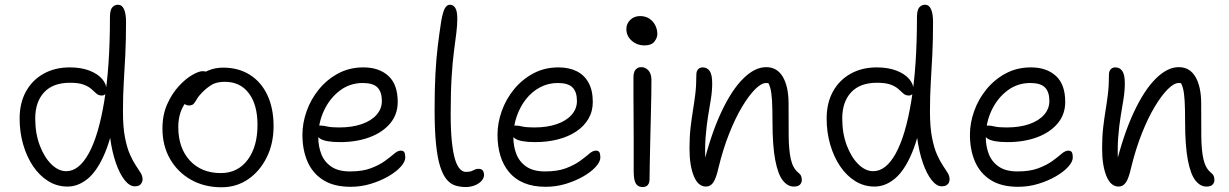

<svg xmlns="http://www.w3.org/2000/svg" viewBox="-20 -780 5199 812"><path d="M266 9Q221 9 184 -14Q147 -37 120 -77Q93 -117 78 -169Q63 -221 63 -279Q63 -344 89.5 -392.5Q116 -441 164 -468Q212 -495 275 -495Q323 -495 358 -481.5Q393 -468 412 -446Q431 -424 431 -396Q431 -387 425 -381.5Q419 -376 411 -376Q397 -376 388 -384Q379 -392 367 -403Q355 -414 334 -422Q313 -430 276 -430Q204 -430 166.5 -389.5Q129 -349 129 -279Q129 -216 148 -165.5Q167 -115 197 -85.5Q227 -56 260 -56Q314 -56 355.5 -131.5Q397 -207 421 -352.5Q445 -498 445 -707Q445 -738 455 -749Q465 -760 479 -760Q496 -760 504.5 -741Q513 -722 513 -687Q513 -610 510 -550Q507 -490 503.5 -433Q500 -376 500 -308Q500 -243 508.5 -199Q517 -155 529.5 -127Q542 -99 554 -81Q566 -63 574.5 -49.5Q583 -36 583 -21Q583 -11 575.5 -1.5Q568 8 550 8Q528 8 507 -18.5Q486 -45 470 -91Q454 -137 446 -196Q438 -255 441 -319L474 -328Q455 -207 423.5 -132.5Q392 -58 351.5 -24.5Q311 9 266 9Z M917 12Q844 12 787.5 -20Q731 -52 699 -108Q667 -164 667 -236Q667 -294 687 -339Q707 -384 736 -415.5Q765 -447 793 -463Q821 -479 837 -479Q845 -479 850.5 -477Q856 -475 859 -470.5Q862 -466 862 -458Q862 -442 856 -430Q850 -418 830 -405Q795 -382 774 -357.5Q753 -333 743.5 -305Q734 -277 734 -243Q734 -154 783 -101Q832 -48 914 -48Q985 -48 1027 -103.5Q1069 -159 1069 -252Q1069 -337 1032.5 -385.5Q996 -434 931 -434Q897 -434 876.5 -422Q856 -410 836 -390Q820 -374 813 -361.5Q806 -349 799.5 -341.5Q793 -334 780 -334Q767 -334 760.5 -341Q754 -348 754 -363Q754 -383 768 -406Q782 -429 806 -449Q830 -469 860 -481.5Q890 -494 923 -494Q989 -494 1037 -463.5Q1085 -433 1111 -377.5Q1137 -322 1137 -246Q1137 -173 1108 -114.5Q1079 -56 1029.5 -22Q980 12 917 12Z M1463 10Q1392 10 1347 -18.5Q1302 -47 1280.5 -96.5Q1259 -146 1259 -210Q1259 -260 1277 -310.5Q1295 -361 1329 -402.5Q1363 -444 1410.5 -469.5Q1458 -495 1517 -495Q1583 -495 1622.5 -459Q1662 -423 1662 -349Q1662 -296 1630 -258Q1598 -220 1543 -199.5Q1488 -179 1418 -179Q1356 -179 1333.5 -194Q1311 -209 1311 -227Q1311 -238 1316.5 -243.5Q1322 -249 1336 -249Q1347 -249 1364 -245Q1381 -241 1414 -241Q1469 -241 1509.5 -255Q1550 -269 1572.5 -294.5Q1595 -320 1595 -353Q1595 -391 1576.5 -410Q1558 -429 1514 -429Q1460 -429 1417.5 -397Q1375 -365 1350.5 -313Q1326 -261 1326 -201Q1326 -161 1339 -128Q1352 -95 1381.5 -75Q1411 -55 1460 -55Q1513 -55 1548.5 -68.5Q1584 -82 1607.5 -99Q1631 -116 1646.5 -129.5Q1662 -143 1675 -143Q1686 -143 1690 -136Q1694 -129 1694 -114Q1694 -96 1674.5 -74.5Q1655 -53 1622 -34Q1589 -15 1548 -2.5Q1507 10 1463 10Z M1950 11Q1926 11 1905.5 4.5Q1885 -2 1869 -21Q1853 -40 1841.5 -76Q1830 -112 1824 -171Q1818 -230 1818 -317Q1818 -404 1821.5 -468.5Q1825 -533 1831.5 -586Q1838 -639 1846 -691Q1853 -730 1861.5 -745Q1870 -760 1883 -760Q1897 -760 1905.5 -746.5Q1914 -733 1914 -701Q1914 -674 1910 -641.5Q1906 -609 1900 -564Q1894 -519 1890 -454.5Q1886 -390 1886 -297Q1886 -228 1891 -181Q1896 -134 1904.5 -106Q1913 -78 1925 -65.5Q1937 -53 1950 -53Q1966 -53 1974.5 -56.5Q1983 -60 1989 -63Q1995 -66 2003 -66Q2017 -66 2022 -58.5Q2027 -51 2027 -40Q2027 -26 2015.5 -14Q2004 -2 1986.5 4.5Q1969 11 1950 11Z M2288 10Q2235 10 2196.5 -6Q2158 -22 2133 -52Q2108 -82 2096 -122Q2084 -162 2084 -210Q2084 -260 2102 -310.5Q2120 -361 2154 -402.5Q2188 -444 2235.5 -469.5Q2283 -495 2342 -495Q2386 -495 2418.5 -479Q2451 -463 2469 -430.5Q2487 -398 2487 -349Q2487 -309 2468.5 -277.5Q2450 -246 2417 -224Q2384 -202 2339.5 -190.5Q2295 -179 2243 -179Q2181 -179 2158.5 -194Q2136 -209 2136 -227Q2136 -238 2141.5 -243.5Q2147 -249 2161 -249Q2172 -249 2189 -245Q2206 -241 2239 -241Q2294 -241 2334.5 -255Q2375 -269 2397.5 -294.5Q2420 -320 2420 -353Q2420 -391 2401.5 -410Q2383 -429 2339 -429Q2298 -429 2263.5 -410.5Q2229 -392 2204 -360Q2179 -328 2165 -287Q2151 -246 2151 -201Q2151 -161 2164 -128Q2177 -95 2206.5 -75Q2236 -55 2285 -55Q2338 -55 2373.5 -68.5Q2409 -82 2432.5 -99Q2456 -116 2471.5 -129.5Q2487 -143 2500 -143Q2511 -143 2515 -136Q2519 -129 2519 -114Q2519 -96 2499.5 -74.5Q2480 -53 2447 -34Q2414 -15 2373 -2.5Q2332 10 2288 10Z M2698 11Q2685 11 2676.5 4.5Q2668 -2 2664 -16.5Q2660 -31 2660 -53Q2660 -136 2660 -194Q2660 -252 2659.5 -295Q2659 -338 2659 -375Q2659 -412 2659 -454Q2659 -467 2662.5 -476Q2666 -485 2673.5 -490.5Q2681 -496 2692 -496Q2709 -496 2721.5 -483Q2734 -470 2735 -445Q2735 -422 2734.5 -380Q2734 -338 2732.5 -286.5Q2731 -235 2730 -183.5Q2729 -132 2728 -89Q2727 -46 2727 -21Q2727 -7 2720 2Q2713 11 2698 11ZM2706 -588Q2674 -588 2651.5 -608Q2629 -628 2629 -657Q2629 -680 2645.5 -696Q2662 -712 2687 -712Q2710 -712 2726.5 -701Q2743 -690 2751.5 -672.5Q2760 -655 2760 -636Q2760 -620 2747.5 -604Q2735 -588 2706 -588Z M3337 9Q3311 9 3290.5 -17Q3270 -43 3258.5 -103.5Q3247 -164 3247 -265Q3247 -321 3245 -354.5Q3243 -388 3238 -406.5Q3233 -425 3225 -436Q3217 -447 3204 -459Q3223 -461 3236 -454.5Q3249 -448 3256 -433.5Q3263 -419 3264 -396Q3252 -416 3243 -422.5Q3234 -429 3220 -429Q3200 -429 3173.5 -402.5Q3147 -376 3118.5 -328.5Q3090 -281 3064 -215.5Q3038 -150 3019 -72Q3009 -27 2997 -9Q2985 9 2966 9Q2932 9 2914 -36Q2896 -81 2896 -151Q2896 -202 2900.5 -240.5Q2905 -279 2910.5 -312.5Q2916 -346 2920.5 -382Q2925 -418 2925 -465Q2925 -478 2932 -486.5Q2939 -495 2952 -495Q2971 -495 2981.5 -479.5Q2992 -464 2992 -429Q2992 -395 2986.5 -361.5Q2981 -328 2974.5 -288.5Q2968 -249 2964 -198.5Q2960 -148 2964 -81L2952 -73Q2986 -211 3030 -305Q3074 -399 3123 -447.5Q3172 -496 3220 -496Q3267 -496 3291 -454.5Q3315 -413 3315 -342Q3315 -262 3315.5 -203.5Q3316 -145 3324.5 -107Q3333 -69 3356 -50Q3365 -43 3368 -35.5Q3371 -28 3371 -18Q3371 -8 3363.5 0.5Q3356 9 3337 9Z M3679 9Q3634 9 3597 -14Q3560 -37 3533 -77Q3506 -117 3491 -169Q3476 -221 3476 -279Q3476 -344 3502.5 -392.5Q3529 -441 3577 -468Q3625 -495 3688 -495Q3736 -495 3771 -481.5Q3806 -468 3825 -446Q3844 -424 3844 -396Q3844 -387 3838 -381.5Q3832 -376 3824 -376Q3810 -376 3801 -384Q3792 -392 3780 -403Q3768 -414 3747 -422Q3726 -430 3689 -430Q3617 -430 3579.5 -389.5Q3542 -349 3542 -279Q3542 -216 3561 -165.5Q3580 -115 3610 -85.5Q3640 -56 3673 -56Q3727 -56 3768.5 -131.5Q3810 -207 3834 -352.5Q3858 -498 3858 -707Q3858 -738 3868 -749Q3878 -760 3892 -760Q3909 -760 3917.5 -741Q3926 -722 3926 -687Q3926 -610 3923 -550Q3920 -490 3916.5 -433Q3913 -376 3913 -308Q3913 -243 3921.5 -199Q3930 -155 3942.5 -127Q3955 -99 3967 -81Q3979 -63 3987.5 -49.5Q3996 -36 3996 -21Q3996 -15 3993 -8Q3990 -1 3982.5 3.5Q3975 8 3963 8Q3941 8 3920 -18.5Q3899 -45 3883 -91Q3867 -137 3859 -196Q3851 -255 3854 -319L3887 -328Q3868 -207 3836.5 -132.5Q3805 -58 3764.5 -24.5Q3724 9 3679 9Z M4286 10Q4215 10 4170 -18.5Q4125 -47 4103.5 -96.5Q4082 -146 4082 -210Q4082 -260 4100 -310.5Q4118 -361 4152 -402.5Q4186 -444 4233.5 -469.5Q4281 -495 4340 -495Q4406 -495 4445.5 -459Q4485 -423 4485 -349Q4485 -296 4453 -258Q4421 -220 4366 -199.5Q4311 -179 4241 -179Q4179 -179 4156.5 -194Q4134 -209 4134 -227Q4134 -238 4139.5 -243.5Q4145 -249 4159 -249Q4170 -249 4187 -245Q4204 -241 4237 -241Q4292 -241 4332.5 -255Q4373 -269 4395.5 -294.5Q4418 -320 4418 -353Q4418 -391 4399.5 -410Q4381 -429 4337 -429Q4283 -429 4240.5 -397Q4198 -365 4173.5 -313Q4149 -261 4149 -201Q4149 -161 4162 -128Q4175 -95 4204.5 -75Q4234 -55 4283 -55Q4336 -55 4371.5 -68.5Q4407 -82 4430.5 -99Q4454 -116 4469.5 -129.5Q4485 -143 4498 -143Q4509 -143 4513 -136Q4517 -129 4517 -114Q4517 -96 4497.5 -74.5Q4478 -53 4445 -34Q4412 -15 4371 -2.5Q4330 10 4286 10Z M5082 9Q5056 9 5035.5 -17Q5015 -43 5003.5 -103.5Q4992 -164 4992 -265Q4992 -321 4990 -354.5Q4988 -388 4983 -406.5Q4978 -425 4970 -436Q4962 -447 4949 -459Q4968 -461 4981 -454.5Q4994 -448 5001 -433.5Q5008 -419 5009 -396Q4997 -416 4988 -422.5Q4979 -429 4965 -429Q4945 -429 4918.5 -402.5Q4892 -376 4863.5 -328.5Q4835 -281 4809 -215.5Q4783 -150 4764 -72Q4754 -27 4742 -9Q4730 9 4711 9Q4677 9 4659 -36Q4641 -81 4641 -151Q4641 -202 4645.5 -240.5Q4650 -279 4655.5 -312.5Q4661 -346 4665.5 -382Q4670 -418 4670 -465Q4670 -478 4677 -486.5Q4684 -495 4697 -495Q4716 -495 4726.5 -479.5Q4737 -464 4737 -429Q4737 -395 4731.5 -361.5Q4726 -328 4719.5 -288.5Q4713 -249 4709 -198.5Q4705 -148 4709 -81L4697 -73Q4731 -211 4775 -305Q4819 -399 4868 -447.5Q4917 -496 4965 -496Q5012 -496 5036 -454.5Q5060 -413 5060 -342Q5060 -262 5060.5 -203.5Q5061 -145 5069.5 -107Q5078 -69 5101 -50Q5110 -43 5113 -35.5Q5116 -28 5116 -18Q5116 -8 5108.5 0.5Q5101 9 5082 9Z"/></svg>

Font: Shantell Sans Light
Style: Regular
Weight: 300
Designer: Stephen Nixon, Anya Danilova, Shantell Martin
Foundry: Arrow Type
Version: Version 1.011;[c5ecc13dd]